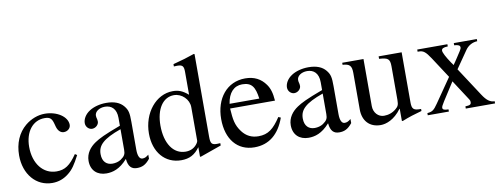

<svg xmlns="http://www.w3.org/2000/svg" viewBox="-58 -985 3393 1298"><g transform="rotate(-10 1638.0 -336.5)"><path d="M398 -156C350 -86 314 -62 257 -62C165 -62 102 -142 102 -257C102 -361 157 -431 238 -431C274 -431 287 -420 297 -383L303 -361C311 -332 329 -315 351 -315C377 -315 398 -334 398 -357C398 -413 328 -460 244 -460C197 -460 149 -442 109 -409C55 -364 25 -295 25 -212C25 -83 104 10 215 10C258 10 296 -4 330 -32C360 -56 380 -85 412 -147Z M731 -127C731 -98 725 -84 696 -64C679 -53 658 -48 638 -48C599 -48 569 -72 569 -125C569 -156 579 -180 603 -202C628 -225 669 -246 731 -268ZM886 -66C869 -52 859 -47 843 -47C825 -47 812 -67 812 -113V-304C812 -365 808 -386 784 -415C760 -444 722 -460 666 -460C621 -460 579 -448 551 -430C516 -408 500 -376 500 -350C500 -323 522 -304 543 -304C569 -304 589 -326 589 -345C589 -366 583 -369 583 -387C583 -414 613 -436 653 -436C698 -436 731 -408 731 -346V-292C618 -250 581 -231 551 -211C512 -185 481 -146 481 -94C481 -28 524 10 586 10C629 10 678 -3 731 -63H732C737 -10 759 10 796 10C830 10 856 0 886 -38Z M1228 -102C1228 -95 1222 -84 1213 -74C1195 -53 1170 -42 1139 -42C1055 -42 1001 -122 1001 -245C1001 -358 1050 -432 1126 -432C1180 -432 1228 -385 1228 -332ZM1379 -42V-58C1362 -57 1361 -57 1356 -57C1320 -57 1312 -68 1312 -114V-681L1307 -683C1259 -666 1224 -656 1160 -639V-623C1168 -624 1174 -624 1182 -624C1219 -624 1228 -614 1228 -573V-417C1190 -449 1163 -460 1123 -460C1008 -460 915 -347 915 -205C915 -77 989 10 1100 10C1156 10 1194 -10 1228 -57V7L1232 10Z M1487 -309C1498 -384 1537 -424 1593 -424C1659 -424 1680 -390 1691 -309ZM1796 -164C1747 -90 1709 -59 1642 -59C1596 -59 1559 -77 1531 -114C1495 -162 1490 -201 1485 -277H1793C1789 -331 1779 -363 1759 -391C1727 -436 1682 -460 1620 -460C1494 -460 1413 -358 1413 -217C1413 -79 1485 10 1603 10C1703 10 1773 -48 1812 -157Z M2119 -127C2119 -98 2113 -84 2084 -64C2067 -53 2046 -48 2026 -48C1987 -48 1957 -72 1957 -125C1957 -156 1967 -180 1991 -202C2016 -225 2057 -246 2119 -268ZM2274 -66C2257 -52 2247 -47 2231 -47C2213 -47 2200 -67 2200 -113V-304C2200 -365 2196 -386 2172 -415C2148 -444 2110 -460 2054 -460C2009 -460 1967 -448 1939 -430C1904 -408 1888 -376 1888 -350C1888 -323 1910 -304 1931 -304C1957 -304 1977 -326 1977 -345C1977 -366 1971 -369 1971 -387C1971 -414 2001 -436 2041 -436C2086 -436 2119 -408 2119 -346V-292C2006 -250 1969 -231 1939 -211C1900 -185 1869 -146 1869 -94C1869 -28 1912 10 1974 10C2017 10 2066 -3 2119 -63H2120C2125 -10 2147 10 2184 10C2218 10 2244 0 2274 -38Z M2756 -50H2750C2704 -50 2693 -61 2693 -107V-450H2535V-433C2595 -429 2609 -421 2609 -368V-137C2609 -102 2602 -93 2586 -79C2561 -57 2531 -48 2502 -48C2463 -48 2431 -81 2431 -127V-450H2285V-436C2333 -433 2347 -419 2347 -369V-118C2347 -41 2392 10 2469 10C2506 10 2563 -9 2612 -76H2614V6L2619 9C2669 -11 2705 -22 2756 -36Z M3255 0V-15C3224 -15 3201 -32 3173 -75L3045 -271L3128 -391C3147 -418 3177 -434 3209 -435V-450H3051V-435C3081 -433 3091 -427 3091 -413C3091 -401 3076 -383 3054 -348C3044 -333 3034 -317 3024 -304C3020 -311 3015 -317 3010 -324C2981 -367 2964 -400 2964 -413C2964 -428 2977 -434 3007 -435V-450H2800V-435H2809C2839 -435 2855 -422 2886 -375L2980 -231L2866 -66C2838 -25 2826 -18 2793 -15V0H2938V-15C2909 -15 2898 -20 2898 -33C2898 -40 2904 -52 2918 -74L2997 -197L3088 -57C3092 -51 3094 -46 3094 -39C3094 -21 3087 -17 3054 -15V0Z"/></g></svg>

Font: XITS Math
Style: Regular
Weight: 400
Designer: MicroPress Inc., with final additions and corrections provided by Coen Hoffman, Elsevier (retired)
Version: Version 1.302